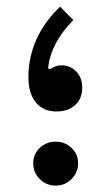

<svg xmlns="http://www.w3.org/2000/svg" viewBox="-20 -562 338 587"><path d="M164.1 -541.5 204.1 -500.5Q134.8 -430.7 127 -352.5L133.8 -351.1Q149.9 -362.3 168.5 -362.3Q194.3 -362.3 212.9 -343.5Q231.4 -324.7 231.4 -294.4Q231.4 -260.3 209.7 -240.7Q188 -221.2 152.3 -221.2Q112.3 -221.2 89.6 -248.8Q66.9 -276.4 66.9 -325.7Q66.9 -387.7 92 -442.9Q117.2 -498 164.1 -541.5ZM81.5 -62.5Q81.5 -90.8 101.6 -109.9Q121.6 -128.9 149.9 -128.9Q178.7 -128.9 198.7 -109.9Q218.8 -90.8 218.8 -62.5Q218.8 -34.7 198.7 -14.6Q178.7 5.4 149.9 5.4Q121.6 5.4 101.6 -14.6Q81.5 -34.7 81.5 -62.5Z"/></svg>

Font: Estedad-FD SemiBold
Style: Regular
Weight: 600
Designer: Amin Abedi
Version: Version 7.3